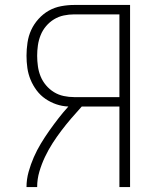

<svg xmlns="http://www.w3.org/2000/svg" viewBox="-20 -755 640 775"><path d="M87 0Q87 -31 95.5 -61.5Q104 -92 116.5 -120.5Q129 -149 145 -175.5Q161 -202 179 -227.5Q197 -253 216 -277.5Q235 -302 256 -325Q231 -326 207.5 -334Q184 -342 163.5 -356Q143 -370 128 -390Q113 -410 103.5 -433Q94 -456 90.5 -480.5Q87 -505 87 -530Q87 -556 91 -583Q95 -610 106 -634Q117 -658 135.5 -678.5Q154 -699 177 -712Q200 -725 226.5 -730Q253 -735 280 -735H505V0H462V-325H310Q288 -301 267.5 -277Q247 -253 228 -228Q209 -203 192 -176.5Q175 -150 161.5 -121.5Q148 -93 139 -62.5Q130 -32 130 0ZM280 -363H462V-697H280Q258 -697 237 -692.5Q216 -688 198 -677Q180 -666 166 -649.5Q152 -633 144 -613Q136 -593 133 -572Q130 -551 130 -530Q130 -509 133 -487.5Q136 -466 144 -446.5Q152 -427 166 -410.5Q180 -394 198 -383Q216 -372 237 -367.5Q258 -363 280 -363Z"/></svg>

Font: Zed Sans Extralight Extended
Style: Regular
Weight: 200
Width: 7
Designer: Belleve Invis
Foundry: Belleve Invis
Version: Version 1.0.0; ttfautohint (v1.8.4)